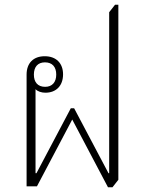

<svg xmlns="http://www.w3.org/2000/svg" viewBox="-20 -792 618 816"><path d="M439 4H458L483 -28V-772H469L444 -740V-56H441L295 -332H281L135 -56H131V-413C140 -403 157 -398 173 -398C219 -398 248 -428 248 -476C248 -523 219 -553 170 -553C122 -553 93 -524 93 -475V0H137L287 -284ZM172 -423C140 -423 124 -443 124 -475C124 -508 141 -527 171 -527C202 -527 219 -508 219 -475C219 -443 202 -423 172 -423Z"/></svg>

Font: Noto Serif Thai SemiCondensed ExtraLight
Style: Regular
Weight: 200
Width: 4
Designer: Monotype Design Team
Foundry: Monotype Imaging Inc.
Version: Version 2.002